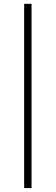

<svg xmlns="http://www.w3.org/2000/svg" viewBox="-20 -778 285 974"><path d="M102.5 -758.5H140V176H102.5Z"/></svg>

Font: Lato 2
Style: Italic
Weight: 300
Italic angle: -7°
Designer: Lukasz Dziedzic with Adam Twardoch and Botio Nikoltchev
Foundry: tyPoland Lukasz Dziedzic
Version: Version 2.015; 2015-08-06; http://www.latofonts.com/